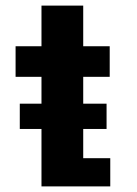

<svg xmlns="http://www.w3.org/2000/svg" viewBox="-20 -665 490 685"><path d="M50.6 -295.1H360.2V-204.9H50.6ZM35.6 -390.9V-500H371.4V-390.9ZM276.9 -100.6H373.4V0H128V-645H276.9Z"/></svg>

Font: League Mono Thin Condensed
Style: Regular
Weight: 100
Width: 1
Designer: Tyler Finck
Foundry: The League of Moveable Type / Tyler Finck
Version: Version 2.300;RELEASE